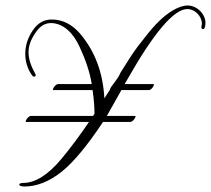

<svg xmlns="http://www.w3.org/2000/svg" viewBox="-20 -635 768 699"><path d="M110 -363C75 -426 76 -466 108 -514C124 -539 143 -551 165 -551C210 -551 247 -515 270 -464C292 -417 307 -372 314 -329H191C178 -327 167 -303 176 -307H317C322 -273 324 -244 324 -221L319 -213H92C81 -212 67 -188 77 -191H304C272 -144 239 -99 204 -57C155 2 108 31 64 31C45 31 44 44 69 44C114 44 160 26 206 -11C248 -45 298 -105 355 -191H455C466 -192 480 -216 470 -213H369L422 -307H522C535 -308 545 -332 538 -329H434C435 -332 438 -336 442 -343C540 -516 613 -602 662 -602C690 -602 715 -576 715 -548L713 -536C713 -527 728 -521 728 -552C728 -583 698 -615 663 -615C630 -615 588 -587 557 -556C542 -541 525 -522 506 -497C467 -449 456 -429 440 -404L419 -371C407 -342 382 -321 380 -308L360 -277C355 -370 326 -448 272 -512C242 -547 207 -564 168 -564C140 -564 117 -551 99 -524C81 -497 72 -469 72 -439C72 -409 81 -382 98 -359C100 -357 102 -356 103 -356C108 -356 110 -358 110 -363Z"/></svg>

Font: VL Great Vibes
Style: Regular
Weight: 400
Designer: Robert E. Leuschke
Foundry: Robert E. Leuschke
Version: Version 1.001